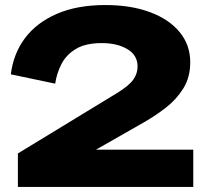

<svg xmlns="http://www.w3.org/2000/svg" viewBox="-20 -742 827 762"><path d="M51 0V-133L445 -373Q492 -402 509 -426Q526 -450 526 -478Q526 -523 485.5 -547Q445 -571 384 -571Q320 -571 281.5 -548Q243 -525 224 -488Q205 -451 199 -410L23 -447Q33 -529 79 -590.5Q125 -652 205.5 -687Q286 -722 398 -722Q500 -722 576 -693.5Q652 -665 693.5 -614Q735 -563 735 -495Q735 -435 707.5 -391Q680 -347 638 -314.5Q596 -282 552 -257L361 -148H747V0Z"/></svg>

Font: Special Gothic Expanded One
Style: Regular
Weight: 400
Designer: Alistair McCready
Foundry: Monolith
Version: Version 1.010; ttfautohint (v1.8.4.7-5d5b)